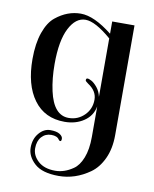

<svg xmlns="http://www.w3.org/2000/svg" viewBox="-82 -536 682 848"><g transform="rotate(10 259.0 -111.5)"><path d="M354 -408V-463H454V29Q454 90 433 135Q412 180 378 204Q313 250 239 250Q165 250 130.5 218.5Q96 187 96 148Q96 109 118 83Q140 57 168.5 57Q197 57 211 66Q225 75 225 86Q225 97 220 97Q215 97 212 92Q203 77 176.5 77Q150 77 133 96Q116 115 116 147.5Q116 180 143.5 205Q171 230 220 230Q261 230 300 203Q324 187 339 149Q354 111 354 55V-82Q346 -39 309.5 -14.5Q273 10 223 10Q134 10 85 -56.5Q36 -123 36 -239Q36 -309 53.5 -358.5Q71 -408 100 -431Q152 -473 212 -473Q272 -473 354 -408ZM136 -234Q136 -168 148 -114Q171 -10 238 -10Q279 -10 308 -38.5Q337 -67 337 -109Q337 -148 297 -174Q284 -183 284 -187Q284 -196 290.5 -196Q297 -196 309 -189.5Q321 -183 335 -166Q349 -149 354 -125V-387Q281 -450 237 -450Q193 -450 164.5 -394.5Q136 -339 136 -234Z"/></g></svg>

Font: Spirax
Style: Regular
Weight: 400
Designer: Brenda Gallo (gbrenda1987@gmail.com)
Foundry: Brenda Gallo
Version: Version 1.002